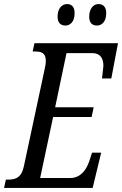

<svg xmlns="http://www.w3.org/2000/svg" viewBox="-37 -927 602 947"><path d="M441 -801C463 -801 487 -817 487 -863C487 -893 471 -907 449 -907C421 -907 403 -881 403 -845C403 -815 417 -801 441 -801ZM286 -801C307 -801 331 -817 331 -863C331 -893 316 -907 294 -907C265 -907 247 -881 247 -845C247 -815 262 -801 286 -801ZM-17 0H420L462 -174H417L403 -131C388 -87 359 -49 309 -49H161L225 -350H415L425 -398H235L291 -665H419C458 -665 473 -638 473 -603C473 -595 467 -549 466 -540H512L545 -714H133L124 -673H135C166 -673 189 -667 189 -627C189 -617 188 -606 183 -585L81 -108C70 -55 46 -41 2 -41H-8Z"/></svg>

Font: Noto Serif ExtraCondensed
Style: Italic
Weight: 400
Width: 2
Italic angle: -12°
Designer: Monotype Design Team
Foundry: Monotype Imaging Inc.
Version: Version 2.014